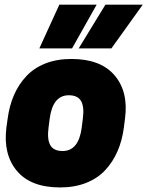

<svg xmlns="http://www.w3.org/2000/svg" viewBox="-20 -800 640 834"><path d="M438 -779.8H600.1L463.9 -589.8H321.8ZM237.8 -779.8H399.9L293 -589.8H150.9ZM522.9 -284.2 518.1 -246.1Q510.7 -189.9 490.7 -143.6Q470.7 -97.2 437.5 -61.3Q404.3 -25.4 354.2 -5.6Q304.2 14.2 241.2 14.2Q113.8 14.2 53.5 -57.6Q-6.8 -129.4 7.8 -246.1L13.2 -284.2Q20.5 -340.3 40.5 -386.5Q60.5 -432.6 93.8 -468.5Q127 -504.4 177 -524.2Q227.1 -543.9 290 -543.9Q417.5 -543.9 478 -472.4Q538.6 -400.9 522.9 -284.2ZM195.8 -284.2 190.9 -246.1Q184.1 -194.8 198.5 -169.4Q212.9 -144 252 -144Q321.8 -144 335 -246.1L339.8 -284.2Q346.7 -335.4 332.3 -360.8Q317.9 -386.2 278.8 -386.2Q209 -386.2 195.8 -284.2Z"/></svg>

Font: Cooper Hewitt
Style: Heavy Italic
Weight: 714
Designer: Village Type and Design LLC
Foundry: Cooper Hewitt Smithsonian Design Museum
Version: 1.000